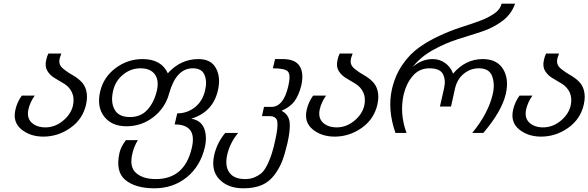

<svg xmlns="http://www.w3.org/2000/svg" viewBox="-20 -740 3187 1040"><path d="M446 -173Q428 -94 361 -47Q294 0 215 0Q144 0 96 -39Q47 -79 64 -148Q73 -187 98 -222H168Q143 -187 134 -148Q124 -102 151 -76Q179 -50 226 -50Q276 -50 319 -84Q363 -119 375 -167Q384 -208 370 -239Q357 -267 330 -285Q323 -290 278 -316Q252 -331 237 -355Q222 -379 230 -414Q234 -434 242 -450H312Q311 -446 308.5 -439Q306 -432 305 -430Q299 -409 303 -395Q307 -379 327 -364Q350 -346 370 -335Q397 -320 416 -302Q439 -281 447 -250Q456 -216 446 -173Z M830 -250Q842 -305 819 -337Q795 -370 741 -370Q688 -370 647 -336Q605 -302 593 -249Q578 -187 601 -146Q623 -106 684 -106Q743 -106 779 -146Q815 -186 830 -250ZM1089 60Q1065 160 992 220Q918 280 816 280Q713 280 658 234Q605 189 627 89Q634 56 662 19H727Q706 52 697 92Q680 163 716 196Q753 230 824 230Q980 230 1019 61Q1049 -66 926 -66L940 -126Q995 -126 1037 -160Q1078 -193 1091 -251Q1103 -300 1087 -336Q1072 -370 1024 -370Q934 -370 896 -233Q875 -155 810 -105Q746 -56 665 -56Q585 -56 544 -109Q504 -161 522 -242Q540 -322 606 -371Q671 -420 752 -420Q854 -420 889 -343Q958 -420 1055 -420Q1124 -420 1150 -370Q1177 -320 1160 -249Q1133 -133 1016 -97Q1069 -88 1086 -44Q1103 0 1089 60Z M1612 -277Q1599 -225 1576 -193Q1552 -160 1505 -140Q1544 -120 1549 -77Q1553 -35 1537 35Q1523 95 1509 131Q1493 172 1467 207Q1438 245 1399 262Q1357 280 1298 280Q1214 280 1167 230Q1121 181 1141 97Q1156 33 1200 -20H1270Q1226 33 1211 97Q1197 159 1222 194Q1247 230 1308 230Q1340 230 1364 218Q1391 205 1404 190Q1418 174 1432 144Q1446 113 1453 89Q1463 57 1470 23Q1487 -50 1482 -82Q1477 -111 1439 -111H1399L1410 -161H1450Q1515 -161 1541 -271Q1556 -333 1540 -352Q1525 -370 1458 -370L1470 -420H1512Q1579 -420 1603 -382Q1627 -344 1612 -277Z M2024 -173Q2006 -94 1939 -47Q1872 0 1793 0Q1722 0 1674 -39Q1625 -79 1642 -148Q1651 -187 1676 -222H1746Q1721 -187 1712 -148Q1702 -102 1729 -76Q1757 -50 1804 -50Q1854 -50 1897 -84Q1941 -119 1953 -167Q1962 -208 1948 -239Q1935 -267 1908 -285Q1901 -290 1856 -316Q1830 -331 1815 -355Q1800 -379 1808 -414Q1812 -434 1820 -450H1890Q1889 -446 1886.5 -439Q1884 -432 1883 -430Q1877 -409 1881 -395Q1885 -379 1905 -364Q1928 -346 1948 -335Q1975 -320 1994 -302Q2017 -281 2025 -250Q2034 -216 2024 -173Z M2720 -232Q2698 -137 2598 -20H2538Q2625 -126 2649 -230Q2662 -285 2645 -329Q2629 -370 2574 -370Q2529 -370 2494 -342Q2457 -313 2445 -262L2423 -163H2363L2385 -260Q2396 -307 2379 -339Q2363 -370 2306 -370Q2251 -370 2216 -329Q2181 -288 2167 -230Q2143 -126 2182 -20H2122Q2078 -146 2103 -257Q2121 -334 2161 -391Q2200 -448 2253 -485Q2301 -519 2362 -547Q2420 -574 2476 -592Q2527 -608 2579 -627Q2621 -642 2658 -667Q2689 -688 2697 -720H2770Q2750 -663 2702 -627Q2653 -590 2590 -569Q2571 -563 2550 -556Q2529 -549 2502.5 -541Q2476 -533 2461 -528Q2392 -506 2327 -470Q2258 -432 2215 -377Q2264 -420 2324 -420Q2362 -420 2392 -398Q2422 -376 2434 -341Q2501 -420 2595 -420Q2672 -420 2705 -366Q2738 -312 2720 -232Z M3142 -173Q3124 -94 3057 -47Q2990 0 2911 0Q2840 0 2792 -39Q2743 -79 2760 -148Q2769 -187 2794 -222H2864Q2839 -187 2830 -148Q2820 -102 2847 -76Q2875 -50 2922 -50Q2972 -50 3015 -84Q3059 -119 3071 -167Q3080 -208 3066 -239Q3053 -267 3026 -285Q3019 -290 2974 -316Q2948 -331 2933 -355Q2918 -379 2926 -414Q2930 -434 2938 -450H3008Q3007 -446 3004.5 -439Q3002 -432 3001 -430Q2995 -409 2999 -395Q3003 -379 3023 -364Q3046 -346 3066 -335Q3093 -320 3112 -302Q3135 -281 3143 -250Q3152 -216 3142 -173Z"/></svg>

Font: Miedinger
Style: Italic
Weight: 400
Italic angle: -13°
Version: Version 001.000